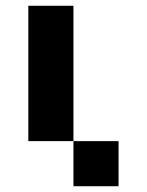

<svg xmlns="http://www.w3.org/2000/svg" viewBox="-20 -645 509 665"><path d="M234.4 0V-156.2H78.1V-625H234.4V-156.2H390.6V0Z"/></svg>

Font: Sorena-Fanum Normal
Style: Regular
Weight: 400
Designer: Mohammad Darvishi
Version: Version 1.000;March 20, 2024;FontCreator 15.0.0.2958 64-bit